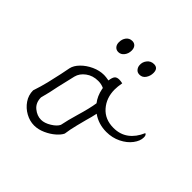

<svg xmlns="http://www.w3.org/2000/svg" viewBox="-163 -784 946 946"><g transform="rotate(45 310.5 -310.5)"><path d="M621 -333Q621 -308 601 -281.5Q581 -255 546.5 -238Q512 -221 471 -221Q416 -221 374 -251Q368 -222 359 -192Q356 -181 346 -141.5Q336 -102 332 -71Q325 -55 304 -36.5Q283 -18 254 -5Q225 8 197 8Q166 8 137 -8Q108 -24 89.5 -51Q71 -78 71 -111Q85 -153 94 -190Q103 -227 111 -265L121 -315Q126 -338 148 -360.5Q170 -383 201.5 -397.5Q233 -412 265 -412Q277 -412 299 -408Q302 -431 309.5 -440Q317 -449 334 -449Q344 -449 357 -446Q352 -418 352 -398Q352 -340 387 -300Q422 -260 482 -260Q527 -260 559.5 -284Q592 -308 611 -353Q621 -350 621 -333ZM311 -179Q331 -246 337 -287Q315 -315 307 -355Q307 -359 305.5 -361.5Q304 -364 299 -365Q284 -371 265 -371Q228 -371 201 -351Q174 -331 167 -303Q164 -291 145 -209Q136 -161 123 -114Q123 -77 148 -56.5Q173 -36 201 -36Q225 -36 252.5 -53Q280 -70 288 -88Q296 -128 311 -179ZM202 -578Q202 -599 213.5 -614Q225 -629 245 -629Q259 -629 267.5 -619.5Q276 -610 276 -593Q276 -572 264 -556.5Q252 -541 234 -541Q220 -541 211 -551Q202 -561 202 -578ZM354 -569Q352 -590 365.5 -607Q379 -624 401 -624Q430 -624 430 -591Q430 -570 418.5 -553Q407 -536 387 -536Q372 -536 363.5 -546Q355 -556 354 -569Z"/></g></svg>

Font: Charmonman
Style: Regular
Weight: 400
Designer: Ekaluck Peanpanawate
Foundry: Cadson Demak Co.,Ltd.
Version: Version 1.000; ttfautohint (v1.6)